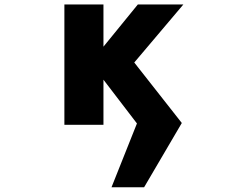

<svg xmlns="http://www.w3.org/2000/svg" viewBox="-20 -544 1040 840"><path d="M610.4 275.4H467.8L579.1 -3.9L432.6 -195.3V2H261.7V-524.4H432.6V-339.8L583 -524.4H782.2L567.4 -270.5L775.4 -5.9Z"/></svg>

Font: Gen Shin Gothic Monospace Heavy
Style: Bold
Weight: 800
Designer: [Source Han Sans]
Ryoko NISHIZUKA  (kana & ideographs); Paul D. Hunt (Latin, Greek & Cyrillic); Wenlong ZHANG  (bopomofo
Version: Version 1.002.20150607